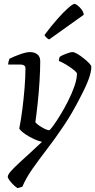

<svg xmlns="http://www.w3.org/2000/svg" viewBox="-20 -768 490 988"><path d="M70 200Q53 189 36.5 169.5Q20 150 20 142Q20 131 36.5 112.5Q53 94 79.5 69.5Q106 45 136.5 17.5Q167 -10 196 -38Q178 -42 155 -52.5Q132 -63 111 -77Q90 -91 79 -106Q88 -150 95 -205Q102 -260 106.5 -316Q111 -372 111 -417Q111 -436 83 -436H22Q22 -444 24.5 -453Q27 -462 29 -466Q51 -477 83 -488.5Q115 -500 134 -500Q157 -500 172 -488.5Q187 -477 187 -453Q187 -408 183.5 -351Q180 -294 174 -237.5Q168 -181 162 -139Q167 -132 180.5 -122.5Q194 -113 209 -105.5Q224 -98 233 -98Q237 -98 252.5 -119Q268 -140 289 -174Q310 -208 330 -247.5Q350 -287 363 -324.5Q376 -362 376 -389Q376 -394 364.5 -404Q353 -414 336.5 -425Q320 -436 305 -444Q290 -452 283 -454Q283 -468 288 -476Q298 -483 320.5 -491.5Q343 -500 353 -500Q362 -500 377.5 -491Q393 -482 410 -468.5Q427 -455 438.5 -443Q450 -431 450 -425Q450 -399 436.5 -361.5Q423 -324 394 -269Q352 -186 307.5 -120Q263 -54 221.5 0Q180 54 147 101Q114 148 95 193ZM233 -565Q227 -567 218.5 -575Q210 -583 209 -588Q244 -635 276 -671Q308 -707 331.5 -727.5Q355 -748 363 -748Q369 -748 380 -739.5Q391 -731 400.5 -718Q410 -705 411 -692Z"/></svg>

Font: Texturina 72pt 72pt Regular
Style: Italic
Weight: 400
Italic angle: -11°
Designer: Guillermo Torres Carreño
Foundry: Omnibus-Type
Version: Version 1.002; ttfautohint (v1.8.3)